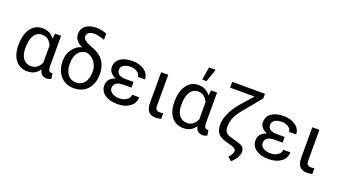

<svg xmlns="http://www.w3.org/2000/svg" viewBox="-72 -1445 4064 2298"><g transform="rotate(20 1959.5 -295.5)"><path d="M491.2 -528.3H414.6L406.2 -459.5Q354 -538.1 254.9 -538.1Q159.2 -538.1 104 -460.7Q48.8 -383.3 48.8 -254.4V-247.1Q48.8 -127.9 104.5 -58.8Q160.2 10.3 253.9 10.3Q356 10.3 408.2 -70.3Q426.8 10.3 498.5 10.3Q534.7 10.3 558.1 -6.3L546.9 -73.2Q539.6 -70.8 530.3 -70.8Q492.2 -70.8 491.2 -139.2ZM139.2 -244.1Q139.2 -353 175.5 -408.4Q211.9 -463.9 277.3 -463.9Q359.4 -463.9 400.9 -372.1V-154.3Q360.8 -63.5 276.4 -63.5Q210.4 -63.5 174.8 -111.1Q139.2 -158.7 139.2 -244.1Z M672.9 -619.6Q672.9 -575.2 699 -541Q725.1 -506.8 773.4 -487.8L773.9 -485.4Q703.6 -468.3 657.7 -403.8Q611.8 -339.4 611.8 -258.8V-252.4Q611.8 -134.3 676 -62.3Q740.2 9.8 848.6 9.8Q919.4 9.8 972.9 -22.7Q1026.4 -55.2 1055.2 -114.5Q1084 -173.8 1084 -248.5V-267.6Q1081.5 -363.3 1031 -429Q980.5 -494.6 872.3 -532Q764.2 -569.3 764.2 -622.1Q764.2 -652.3 788.8 -669.9Q813.5 -687.5 855.5 -687.5Q916 -687.5 989.7 -658.7L990.7 -736.8Q925.3 -763.7 857.4 -763.7Q772 -763.7 722.4 -724.9Q672.9 -686 672.9 -619.6ZM703.1 -248.5Q703.1 -344.2 743.2 -394.3Q783.2 -444.3 849.6 -444.3Q910.6 -432.1 951.9 -378.7Q993.2 -325.2 993.2 -258.8Q993.2 -162.1 954.1 -112.8Q915 -63.5 848.6 -63.5Q781.7 -63.5 742.4 -113Q703.1 -162.6 703.1 -248.5Z M1271 -148.4Q1271 -230.5 1385.3 -233.4H1494.6V-305.7H1398.9Q1279.8 -305.7 1279.8 -383.8Q1279.8 -419.9 1312.7 -442.1Q1345.7 -464.4 1400.4 -464.4Q1452.6 -464.4 1487.5 -439.7Q1522.5 -415 1522.5 -380.9H1612.8Q1612.8 -450.2 1552 -493.9Q1491.2 -537.6 1400.4 -537.6Q1301.8 -537.6 1245.4 -497.1Q1189 -456.5 1189 -384.3Q1189 -348.6 1212.9 -318.8Q1236.8 -289.1 1279.8 -271.5Q1179.7 -239.3 1179.7 -148.4Q1179.7 -76.7 1240.2 -33.4Q1300.8 9.8 1400.4 9.8Q1497.1 9.8 1559.3 -35.4Q1621.6 -80.6 1621.6 -156.2H1531.2Q1531.2 -116.7 1493.4 -89.8Q1455.6 -63 1400.4 -63Q1342.8 -63 1306.9 -86.9Q1271 -110.8 1271 -148.4Z M1856 -528.3H1765.6V-137.7Q1765.6 5.9 1887.2 5.9Q1922.9 5.9 1957 -3.4L1956.5 -77.1Q1937.5 -71.3 1914.1 -71.3Q1882.8 -71.3 1869.4 -86.9Q1856 -102.5 1856 -133.3Z M2477.5 -528.3H2400.9L2392.6 -459.5Q2340.3 -538.1 2241.2 -538.1Q2145.5 -538.1 2090.3 -460.7Q2035.2 -383.3 2035.2 -254.4V-247.1Q2035.2 -127.9 2090.8 -58.8Q2146.5 10.3 2240.2 10.3Q2342.3 10.3 2394.5 -70.3Q2413.1 10.3 2484.9 10.3Q2521 10.3 2544.4 -6.3L2533.2 -73.2Q2525.9 -70.8 2516.6 -70.8Q2478.5 -70.8 2477.5 -139.2ZM2125.5 -244.1Q2125.5 -353 2161.9 -408.4Q2198.2 -463.9 2263.7 -463.9Q2345.7 -463.9 2387.2 -372.1V-154.3Q2347.2 -63.5 2262.7 -63.5Q2196.8 -63.5 2161.1 -111.1Q2125.5 -158.7 2125.5 -244.1ZM2284.2 -778.3 2257.8 -613.8H2312.5L2369.1 -778.3Z M3021.5 -710.9H2604.5V-636.7H2915.5L2776.4 -479Q2714.4 -405.8 2678.7 -327.6Q2643.1 -249.5 2643.1 -186Q2643.1 -123 2665.3 -85.7Q2687.5 -48.3 2737.8 -26.4Q2764.2 -14.6 2839.4 4.4Q2914.6 23.4 2914.6 56.6Q2914.6 78.6 2902.1 99.4Q2889.6 120.1 2866.7 146L2914.6 187Q2947.3 160.6 2973.6 118.7Q3000 76.7 3001 43Q3001 4.9 2983.6 -16.6Q2966.3 -38.1 2926.8 -49.8L2806.2 -85Q2766.1 -97.2 2749.8 -120.8Q2733.4 -144.5 2733.4 -188.5Q2733.4 -253.4 2758.3 -309.3Q2783.2 -365.2 2850.6 -443.8L3021.5 -652.3Z M3196.3 -148.4Q3196.3 -230.5 3310.5 -233.4H3419.9V-305.7H3324.2Q3205.1 -305.7 3205.1 -383.8Q3205.1 -419.9 3238 -442.1Q3271 -464.4 3325.7 -464.4Q3377.9 -464.4 3412.8 -439.7Q3447.8 -415 3447.8 -380.9H3538.1Q3538.1 -450.2 3477.3 -493.9Q3416.5 -537.6 3325.7 -537.6Q3227.1 -537.6 3170.7 -497.1Q3114.3 -456.5 3114.3 -384.3Q3114.3 -348.6 3138.2 -318.8Q3162.1 -289.1 3205.1 -271.5Q3105 -239.3 3105 -148.4Q3105 -76.7 3165.5 -33.4Q3226.1 9.8 3325.7 9.8Q3422.4 9.8 3484.6 -35.4Q3546.9 -80.6 3546.9 -156.2H3456.5Q3456.5 -116.7 3418.7 -89.8Q3380.9 -63 3325.7 -63Q3268.1 -63 3232.2 -86.9Q3196.3 -110.8 3196.3 -148.4Z M3781.2 -528.3H3690.9V-137.7Q3690.9 5.9 3812.5 5.9Q3848.1 5.9 3882.3 -3.4L3881.8 -77.1Q3862.8 -71.3 3839.4 -71.3Q3808.1 -71.3 3794.7 -86.9Q3781.2 -102.5 3781.2 -133.3Z"/></g></svg>

Font: FAU Chimera
Style: Regular
Weight: 400
Version: Version 1.002;hotconv 1.0.117;makeotfexe 2.5.65602